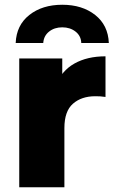

<svg xmlns="http://www.w3.org/2000/svg" viewBox="-20 -788 483 808"><path d="M61 0V-542H242V-384L215 -429Q239 -490 293 -520.5Q347 -551 424 -551V-380Q411 -382 401.5 -382.5Q392 -383 381 -383Q323 -383 287 -351.5Q251 -320 251 -249V0ZM46 -607Q49 -682 103.5 -725Q158 -768 242 -768Q326 -768 380.5 -725Q435 -682 438 -607H322Q321 -637 298 -655Q275 -673 242 -673Q209 -673 186.5 -655Q164 -637 162 -607Z"/></svg>

Font: MOST Montserrat ExtraBold
Style: Regular
Weight: 800
Designer: Julieta Ulanovsky
Foundry: Julieta Ulanovsky
Version: Version 8.000;March 11, 2024;FontCreator 15.0.0.2926 64-bit